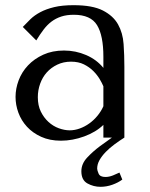

<svg xmlns="http://www.w3.org/2000/svg" viewBox="-20 -531 580 741"><path d="M264 -511Q337 -511 377 -490.5Q417 -470 435.5 -437Q454 -404 457 -361Q460 -318 460 -273V0H379V-49Q350 -21 305 -4.5Q260 12 215 12Q172 12 139 -3Q106 -18 84 -42Q62 -66 51 -96Q40 -126 40 -157Q40 -189 52 -221Q64 -253 88 -278.5Q112 -304 147 -320Q182 -336 227 -336Q272 -336 312.5 -318.5Q353 -301 379 -269V-312Q379 -394 354.5 -434Q330 -474 265 -474Q237 -474 216 -467Q195 -460 178.5 -447.5Q162 -435 148 -416.5Q134 -398 120 -375L68 -427Q82 -442 97.5 -457Q113 -472 135.5 -484Q158 -496 189 -503.5Q220 -511 264 -511ZM379 -198Q374 -210 364.5 -226Q355 -242 340 -257Q325 -272 304 -282.5Q283 -293 254 -293Q225 -293 201 -281.5Q177 -270 160.5 -251.5Q144 -233 135 -208Q126 -183 126 -156Q126 -124 137.5 -100.5Q149 -77 167 -60.5Q185 -44 207 -36Q229 -28 249 -28Q268 -28 287.5 -35Q307 -42 324.5 -54.5Q342 -67 356 -84Q370 -101 379 -121ZM412 0 366 33Q339 53 316.5 77Q294 101 294 130Q294 164 317.5 177Q341 190 368 190Q391 190 413.5 182Q436 174 452 162L441 135Q431 140 416 146Q401 152 387 152Q366 152 360.5 139Q355 126 355 120Q355 103 364 87Q373 71 388 55.5Q403 40 422 26Q441 12 460 0Z"/></svg>

Font: Tenor Sans
Style: Regular
Weight: 400
Designer: Denis Masharov
Foundry: Denis Masharov
Version: Version 1.1